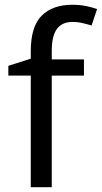

<svg xmlns="http://www.w3.org/2000/svg" viewBox="-20 -785 427 805"><path d="M332 -468H197V0H109V-468H15V-509L109 -539V-570Q109 -674 155 -719.5Q201 -765 283 -765Q315 -765 341.5 -759.5Q368 -754 387 -747L364 -678Q348 -683 327 -688Q306 -693 284 -693Q240 -693 218.5 -663.5Q197 -634 197 -571V-536H332Z"/></svg>

Font: Noto Sans Syloti Nagri
Style: Regular
Weight: 400
Designer: Monotype Design Team
Foundry: Monotype Imaging Inc.
Version: Version 2.003; ttfautohint (v1.8.4.7-5d5b)